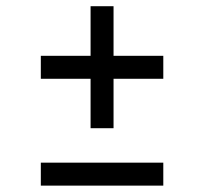

<svg xmlns="http://www.w3.org/2000/svg" viewBox="-20 -582 640 602"><path d="M492 -72H108V0H492ZM264 -562.5V-407H108V-335H264V-180H336V-335H492V-407H336V-562.5Z"/></svg>

Font: Kode Mono
Style: Regular
Weight: 400
Monospace: yes
Designer: Isa Ozler
Foundry: Kadena LLC
Version: Version 1.000;gftools[0.9.28]